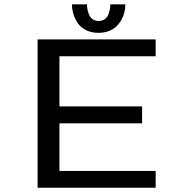

<svg xmlns="http://www.w3.org/2000/svg" viewBox="-20 -886 890 906"><path d="M571.5 -865.5Q571.5 -846.5 567 -827.8Q562.5 -809 552.5 -791.5Q542.5 -774 528.2 -760.5Q514 -747 492.2 -739Q470.5 -731 444.5 -731Q412.5 -731 387.2 -743.2Q362 -755.5 348 -775.5Q334 -795.5 326.8 -818.5Q319.5 -841.5 319.5 -865.5H390.5Q390.5 -855.5 392.2 -844.5Q394 -833.5 399.2 -819.2Q404.5 -805 416.2 -796Q428 -787 445.5 -787Q463 -787 475 -796Q487 -805 492 -819.2Q497 -833.5 498.8 -844.2Q500.5 -855 500.5 -865.5ZM714.5 -620.5H260.5V-384H650.5V-304H260.5V-79.5H714.5V0H157.5V-700H714.5Z"/></svg>

Font: League Mono Wide
Style: Regular
Weight: 400
Width: 8
Designer: Tyler Finck
Foundry: The League of Moveable Type / Tyler Finck
Version: Version 2.210